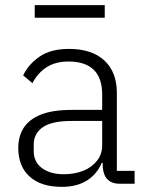

<svg xmlns="http://www.w3.org/2000/svg" viewBox="-20 -714 568 746"><path d="M503 0H445Q422 0 407 -9.5Q392 -19 385.5 -36Q379 -53 379 -76V-103L402 -81H375Q358 -39 319 -13.5Q280 12 220 12Q139 12 95 -28Q51 -68 51 -139Q51 -185 72.5 -218Q94 -251 139.5 -269Q185 -287 259 -287H377V-347Q377 -411 344 -443Q311 -475 246 -475Q196 -475 161.5 -453Q127 -431 106 -391L70 -421Q91 -465 134.5 -494.5Q178 -524 248 -524Q337 -524 385.5 -479Q434 -434 434 -353V-50H503ZM377 -244H257Q181 -244 146 -219.5Q111 -195 111 -152V-128Q111 -84 143.5 -60.5Q176 -37 228 -37Q270 -37 303.5 -50.5Q337 -64 357 -89.5Q377 -115 377 -149ZM115 -645V-694H387V-645Z"/></svg>

Font: IBM Plex Sans Light
Style: Regular
Weight: 300
Designer: Mike Abbink, Paul van der Laan, Pieter van Rosmalen
Foundry: Bold Monday
Version: Version 3.201